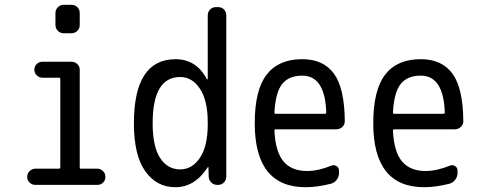

<svg xmlns="http://www.w3.org/2000/svg" viewBox="-20 -780 2040 810"><path d="M128.9 0Q115.2 0 105 -9.8Q94.7 -19.5 94.7 -33.7Q94.7 -47.9 105 -58.1Q115.2 -68.4 128.9 -68.4H228.5Q233.4 -68.4 234.4 -73.2V-447.3Q234.4 -452.1 228.5 -452.1H159.2Q145.5 -452.1 135.3 -461.9Q125 -471.7 125 -485.8Q125 -500 134.8 -509.8Q144.5 -519.5 159.2 -519.5H281.2Q295.9 -519.5 306.2 -509.8Q316.4 -500 316.4 -485.4V-73.2Q316.4 -68.4 321.3 -68.4H390.6Q404.3 -68.4 414.6 -58.1Q424.8 -47.9 424.8 -33.7Q424.8 -19.5 415 -9.8Q405.3 0 390.6 0ZM249 -759.8H281.2Q295.9 -759.8 306.2 -750Q316.4 -740.2 316.4 -724.6V-674.8Q316.4 -660.2 306.2 -649.9Q295.9 -639.6 281.2 -639.6H249Q234.4 -639.6 224.1 -649.9Q213.9 -660.2 213.9 -674.8V-724.6Q213.9 -739.3 224.1 -749.5Q234.4 -759.8 249 -759.8Z M740.2 -455.1Q624 -455.1 624 -259.8Q624 -162.1 655.3 -113.8Q686.5 -65.4 740.2 -65.4Q791 -65.4 823.7 -114.7Q856.4 -164.1 856.4 -254.9V-264.6Q856.4 -355.5 823.7 -405.3Q791 -455.1 740.2 -455.1ZM719.7 9.8Q640.6 9.8 592.8 -57.6Q544.9 -125 544.9 -259.8Q544.9 -529.3 719.7 -530.3Q808.6 -530.3 852.5 -446.3Q852.5 -445.3 855.5 -445.3Q856.4 -445.3 856.4 -446.3V-714.8Q856.4 -729.5 866.2 -739.7Q876 -750 890.6 -750H900.4Q915 -750 924.8 -740.2Q934.6 -730.5 934.6 -714.8V-35.2Q934.6 -20.5 924.8 -10.3Q915 0 900.4 0H896.5Q881.8 0 871.6 -9.8Q861.3 -19.5 860.4 -35.2L859.4 -74.2Q859.4 -75.2 858.4 -75.2Q856.4 -75.2 856.4 -74.2Q801.8 9.8 719.7 9.8Z M1254.9 -460.9Q1199.2 -460.9 1170.9 -426.3Q1142.6 -391.6 1137.7 -305.7Q1137.7 -299.8 1142.6 -299.8H1350.6Q1355.5 -299.8 1356.4 -304.7Q1351.6 -460.9 1254.9 -460.9ZM1269.5 9.8Q1054.7 9.8 1054.7 -259.8Q1054.7 -400.4 1105 -465.3Q1155.3 -530.3 1254.9 -530.3Q1344.7 -530.3 1389.2 -468.8Q1433.6 -407.2 1434.6 -268.6Q1434.6 -253.9 1423.8 -244.1Q1413.1 -234.4 1398.4 -234.4H1142.6Q1137.7 -234.4 1137.7 -227.5Q1142.6 -137.7 1176.8 -98.1Q1210.9 -58.6 1275.4 -58.6Q1322.3 -58.6 1377.9 -81.1Q1388.7 -85.9 1399.4 -79.6Q1410.2 -73.2 1410.2 -59.6V-49.8Q1410.2 -34.2 1400.4 -21.5Q1390.6 -8.8 1376 -4.9Q1318.4 9.8 1269.5 9.8Z M1754.9 -460.9Q1699.2 -460.9 1670.9 -426.3Q1642.6 -391.6 1637.7 -305.7Q1637.7 -299.8 1642.6 -299.8H1850.6Q1855.5 -299.8 1856.4 -304.7Q1851.6 -460.9 1754.9 -460.9ZM1769.5 9.8Q1554.7 9.8 1554.7 -259.8Q1554.7 -400.4 1605 -465.3Q1655.3 -530.3 1754.9 -530.3Q1844.7 -530.3 1889.2 -468.8Q1933.6 -407.2 1934.6 -268.6Q1934.6 -253.9 1923.8 -244.1Q1913.1 -234.4 1898.4 -234.4H1642.6Q1637.7 -234.4 1637.7 -227.5Q1642.6 -137.7 1676.8 -98.1Q1710.9 -58.6 1775.4 -58.6Q1822.3 -58.6 1877.9 -81.1Q1888.7 -85.9 1899.4 -79.6Q1910.2 -73.2 1910.2 -59.6V-49.8Q1910.2 -34.2 1900.4 -21.5Q1890.6 -8.8 1876 -4.9Q1818.4 9.8 1769.5 9.8Z"/></svg>

Font: Rounded-L Mgen+ 2m regular
Style: Regular
Weight: 400
Designer: [Source Han Sans]
Ryoko NISHIZUKA  (kana & ideographs); Paul D. Hunt (Latin, Greek & Cyrillic); Wenlong ZHANG  (bopomofo
Version: Version 1.059.20150602